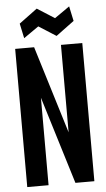

<svg xmlns="http://www.w3.org/2000/svg" viewBox="-60 -931 536 969"><g transform="rotate(-5 208.0 -446.5)"><path d="M38 0V-700H134L270 -257V-700H378V0H282L146 -443V0ZM88 -750 72 -825 164 -893 252 -837 328 -890 344 -815 252 -747 164 -803Z"/></g></svg>

Font: Tektur Condensed Medium
Style: Regular
Weight: 500
Width: 3
Designer: Adam Jagosz
Foundry: Adam Jagosz
Version: Version 1.005;gftools[0.9.30]